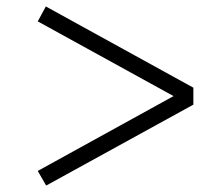

<svg xmlns="http://www.w3.org/2000/svg" viewBox="-20 -557 690 591"><path d="M121.1 -537.1 575.2 -287.1V-234.9L122.1 14.2L96.2 -30.8L514.2 -261.2L96.2 -491.2Z"/></svg>

Font: Sporting Grotesque
Style: Bold
Weight: 700
Designer: Lucas LE BIHAN
Foundry: Lucas LE BIHAN
Version: Version 2.002;PS 2.2;hotconv 1.0.88;makeotf.lib2.5.647800